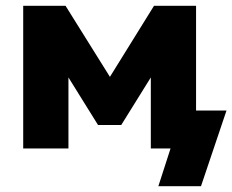

<svg xmlns="http://www.w3.org/2000/svg" viewBox="-20 -512 801 662"><path d="M60 0V-492H206L359 -247L511 -492H656V-131H761L673 130H526L568 0H500V-245L398 -81H318L216 -245V0Z"/></svg>

Font: Nunito Sans Black
Style: Regular
Weight: 900
Designer: Vernon Adams
Foundry: Vernon Adams
Version: Version 3.006; ttfautohint (v1.8.3)